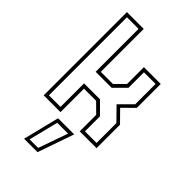

<svg xmlns="http://www.w3.org/2000/svg" viewBox="-286 -788 1142 1142"><g transform="rotate(45 285.0 -217.5)"><path d="M62.5 0V-700H204V-339H306L365.5 -398.5V-540H507V-339L436.5 -269L507 -197.5V0H365.5V-138.5L306 -197.5H204V0ZM84.5 -22H182V-220H316L387.5 -148.5V-22H485V-189L406.5 -269L485 -347.5V-518.5H387.5V-388.5L316.5 -317.5H182V-678.5H84.5ZM162.5 265 219.5 36H355L275.5 265ZM188.5 244.5H260.5L326 58.5H235Z"/></g></svg>

Font: Tourney ExtraLight
Style: Regular
Weight: 250
Designer: Tyler Finck
Foundry: Etcetera Type Co
Version: Version 1.015